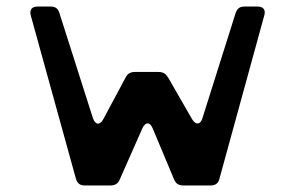

<svg xmlns="http://www.w3.org/2000/svg" viewBox="-20 -567 902 587"><path d="M239 0H318C332 0 341 -6 346 -18L415 -174C424 -195 439 -195 447 -174L512 -19C517 -6 526 0 540 0H624C639 0 648 -7 651 -21L788 -520C793 -537 785 -547 767 -547H727C713 -547 705 -541 700 -526L599 -206C593 -185 578 -184 567 -203L494 -330C487 -341 479 -347 465 -347H393C379 -347 370 -342 364 -330L296 -203C286 -183 271 -185 264 -206L162 -526C158 -541 149 -547 135 -547H95C77 -547 70 -537 74 -520L212 -21C216 -7 224 0 239 0Z"/></svg>

Font: OpenDyslexic3
Style: Regular
Weight: 400
Designer: Abelardo Gonzalez
Version: Version 3.001;PS 003.001;hotconv 1.0.88;makeotf.lib2.5.64775